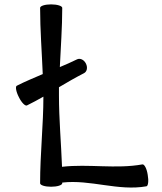

<svg xmlns="http://www.w3.org/2000/svg" viewBox="-20 -836 737 876"><path d="M103 -355C128 -367 153 -381 178 -395C178 -267 163 -133 163 0C163 9 185 16 213 16C241 16 264 9 264 0V-3C392 -18 520 37 648 14C656 13 659 -11 654 -38C650 -66 639 -87 630 -86C509 -64 384 -89 263 -75C259 -183 249 -292 249 -400C249 -413 249 -425 249 -438C286 -460 324 -482 363 -502C377 -509 381 -528 372 -546C363 -564 345 -572 331 -565C305 -552 279 -541 253 -530C257 -620 264 -710 264 -800C264 -809 241 -816 213 -816C185 -816 163 -809 163 -800C163 -699 171 -599 175 -498C136 -481 96 -465 57 -445C49 -442 53 -418 66 -393C78 -368 95 -351 103 -355Z"/></svg>

Font: Nupuram Medium
Style: Regular
Weight: 500
Designer: Santhosh Thottingal (santhosh.thottingal@gmail.com)
Foundry: SMC
Version: Version 1.000